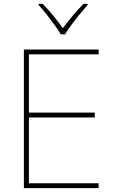

<svg xmlns="http://www.w3.org/2000/svg" viewBox="-20 -969 590 989"><path d="M488 0H103V-714H488V-689H129V-389H468V-364H129V-25H488ZM293 -792Q281 -813 261 -840.5Q241 -868 219.5 -895.5Q198 -923 179 -943V-949H200Q228 -921 255.5 -887Q283 -853 304 -824Q325 -853 353.5 -887Q382 -921 410 -949H431V-943Q413 -923 390.5 -895.5Q368 -868 347.5 -840.5Q327 -813 315 -792Z"/></svg>

Font: Noto Sans Sinhala UI Thin
Style: Regular
Weight: 100
Designer: Jelle Bosma - Monotype Design Team
Foundry: Monotype Imaging Inc.
Version: Version 2.006; ttfautohint (v1.8.4.7-5d5b)